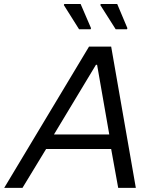

<svg xmlns="http://www.w3.org/2000/svg" viewBox="-45 -915 764 935"><path d="M-24.6 0 388.5 -688H496.4L616.5 0H530.6L496.3 -189.4H179.5L64.4 0ZM217.9 -260.3H487.1L427.8 -599.5H422.3ZM396.3 -772.6H340L265.9 -890.3L267.9 -895.5H347.6L398.3 -777.8ZM573.4 -772.6H518.3L443.6 -890.3L445.6 -895.5H525.8L575.4 -777.8Z"/></svg>

Font: Saira Thin
Style: Italic
Weight: 100
Italic angle: -12°
Designer: Hector Gatti with collaboration of the Omnibus-Type team
Foundry: Omnibus-Type
Version: Version 1.101